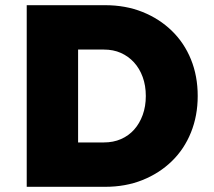

<svg xmlns="http://www.w3.org/2000/svg" viewBox="-20 -720 823 740"><path d="M83 0V-700H385Q464 -700 529 -674Q594 -648 642 -601.5Q690 -555 716 -491Q742 -427 742 -350Q742 -274 716 -209.5Q690 -145 642 -98.5Q594 -52 529 -26Q464 0 385 0ZM281 -126 250 -171H380Q417 -171 446.5 -184Q476 -197 497 -220.5Q518 -244 530 -277Q542 -310 542 -350Q542 -390 530 -423Q518 -456 496.5 -479.5Q475 -503 446 -516Q417 -529 380 -529H247L281 -572Z"/></svg>

Font: Mach ExtraBold
Style: Regular
Weight: 800
Version: Version 1.002